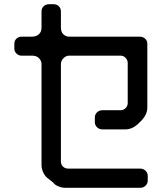

<svg xmlns="http://www.w3.org/2000/svg" viewBox="-20 -787 768 911"><path d="M232 79Q241 91 257.5 97.5Q274 104 289 104H646Q660 104 670.5 94Q681 84 681 69V48Q681 33 670.5 23Q660 13 646 13H304Q289 13 279 3.5Q269 -6 269 -21V-483Q269 -498 281 -510.5Q293 -523 308 -523H552Q566 -523 576 -512.5Q586 -502 586 -488V-298Q586 -284 576 -274Q566 -264 552 -264H466Q451 -264 440.5 -254Q430 -244 430 -230V-208Q430 -193 440.5 -183Q451 -173 466 -173H574Q606 -173 634 -198L654 -218Q679 -246 679 -277V-580Q679 -594 668.5 -603.5Q658 -613 644 -613H308Q293 -613 281 -624Q269 -635 269 -657V-733Q269 -748 259 -757.5Q249 -767 234 -767H212Q198 -767 187.5 -757.5Q177 -748 177 -733V-657Q177 -635 164 -624Q151 -613 132 -613H82Q68 -613 58 -603.5Q48 -594 48 -580V-557Q48 -543 58 -533Q68 -523 82 -523H132Q154 -523 165.5 -510.5Q177 -498 177 -483V-3Q177 12 184 28.5Q191 45 202 55Z"/></svg>

Font: WDXL Lubrifont JP N
Style: Regular
Weight: 400
Designer: [WDXL Lubrifont] Copyright 2020-2022 (c) NightFurySL2001, Skr-ZERO; [ZCOOL QingKe HuangYou] Copyright 2018-2022 (c) The 
Version: Version 2.001;hotconv 1.1.1;makeotfexe 2.6.0